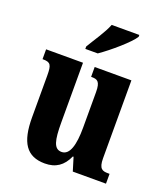

<svg xmlns="http://www.w3.org/2000/svg" viewBox="-141 -865 847 973"><g transform="rotate(20 282.0 -378.0)"><path d="M209 -619V-606H276C333 -645 421 -721 442 -756V-766H293C276 -721 234 -662 209 -619ZM214 10C272 10 311 -16 336 -72H340L362 0H541V-53H533C503 -53 483 -58 483 -116V-536H285V-483H288C318 -483 335 -477 335 -419V-227C335 -134 318 -74 274 -74C232 -74 222 -118 222 -215V-536H23V-483H26C67 -483 74 -470 74 -413V-188C74 -53 115 10 214 10Z"/></g></svg>

Font: Noto Serif Thai ExtraCondensed ExtraBold
Style: Regular
Weight: 800
Width: 2
Designer: Monotype Design Team
Foundry: Monotype Imaging Inc.
Version: Version 2.002